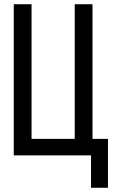

<svg xmlns="http://www.w3.org/2000/svg" viewBox="-20 -734 540 907"><path d="M45 0H410V153H490V-78H417V-714H333V-78H129V-714H45Z"/></svg>

Font: Noto Sans Mono ExtraCondensed
Style: Regular
Weight: 400
Width: 2
Designer: Monotype Design Team
Foundry: Monotype Imaging Inc.
Version: Version 2.014